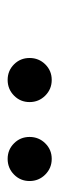

<svg xmlns="http://www.w3.org/2000/svg" viewBox="149 -947 152 490"><g transform="rotate(90 225.0 -702.0)"><path d="M224 -661.8Q207.5 -645.5 184 -645.5Q160.5 -645.5 144.2 -661.8Q128 -678 128 -701.5Q128 -725 144.2 -741.5Q160.5 -758 184 -758Q207.5 -758 224 -741.5Q240.5 -725 240.5 -701.5Q240.5 -678 224 -661.8ZM425.5 -661.8Q409 -645.5 385.5 -645.5Q362 -645.5 345.8 -661.8Q329.5 -678 329.5 -701.5Q329.5 -725 345.8 -741.5Q362 -758 385.5 -758Q409 -758 425.5 -741.5Q442 -725 442 -701.5Q442 -678 425.5 -661.8Z"/></g></svg>

Font: League Mono Condensed Light
Style: Regular
Weight: 300
Width: 1
Designer: Tyler Finck
Foundry: The League of Moveable Type / Tyler Finck
Version: Version 2.210